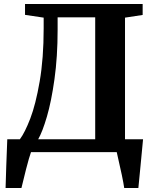

<svg xmlns="http://www.w3.org/2000/svg" viewBox="-20 -763 778 963"><path d="M608 -64.5H697.5Q692.5 -16 685 67L674 180H603Q597.5 138 565.5 0H135.5Q126.5 24.5 110.5 86.5Q94.5 148.5 87.5 180H8Q10.5 85.5 16.5 -64.5H79.5L80 -65Q104.5 -97.5 131.8 -168.2Q159 -239 179 -354.5Q199 -470 199 -620.5V-674.5L105.5 -688.5V-743H695.5V-688L607 -674.5V-65ZM457.5 -676H269V-614Q269 -478 253.2 -365.8Q237.5 -253.5 215.2 -177.8Q193 -102 171.5 -64.5H457.5Z"/></svg>

Font: Merriweather Text
Style: Bold
Weight: 700
Designer: Eben Sorkin
Foundry: Eben Sorkin
Version: Version 2.100